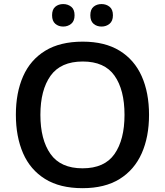

<svg xmlns="http://www.w3.org/2000/svg" viewBox="-20 -934 827 963"><path d="M727.5 -357.9Q727.5 -247.6 690.7 -164.8Q653.8 -82 579.8 -36.1Q505.9 9.8 394 9.8Q280.3 9.8 206.1 -36.4Q131.8 -82.5 95.7 -165.5Q59.6 -248.5 59.6 -358.9Q59.6 -468.8 95.9 -551.3Q132.3 -633.8 206.8 -679.4Q281.2 -725.1 395 -725.1Q505.9 -725.1 579.8 -679.7Q653.8 -634.3 690.7 -551.8Q727.5 -469.2 727.5 -357.9ZM182.6 -357.9Q182.6 -233.4 233.4 -161.6Q284.2 -89.8 394 -89.8Q504.4 -89.8 554.4 -161.6Q604.5 -233.4 604.5 -357.9Q604.5 -483.4 554.4 -554.4Q504.4 -625.5 395 -625.5Q284.7 -625.5 233.6 -554Q182.6 -482.4 182.6 -357.9ZM241.2 -857.4Q241.2 -886.7 257.3 -900.1Q273.4 -913.6 296.9 -913.6Q320.3 -913.6 337.2 -900.1Q354 -886.7 354 -857.4Q354 -828.6 337.2 -814.7Q320.3 -800.8 296.9 -800.8Q273.4 -800.8 257.3 -814.7Q241.2 -828.6 241.2 -857.4ZM433.1 -857.4Q433.1 -886.7 449.2 -900.1Q465.3 -913.6 489.3 -913.6Q512.7 -913.6 529.5 -900.1Q546.4 -886.7 546.4 -857.4Q546.4 -828.6 529.5 -814.7Q512.7 -800.8 489.3 -800.8Q465.3 -800.8 449.2 -814.7Q433.1 -828.6 433.1 -857.4Z"/></svg>

Font: Open Sans SemiBold
Style: Regular
Weight: 600
Designer: Monotype Design Team
Foundry: Monotype Imaging Inc.
Version: Version 3.003; ttfautohint (v1.8.4)